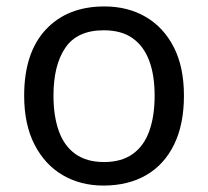

<svg xmlns="http://www.w3.org/2000/svg" viewBox="-20 -566 645 596"><path d="M551 -269Q551 -180 520.5 -117.5Q490 -55 434 -22.5Q378 10 301 10Q230 10 174.5 -22.5Q119 -55 87 -117.5Q55 -180 55 -269Q55 -402 122 -474Q189 -546 304 -546Q377 -546 432.5 -513.5Q488 -481 519.5 -419.5Q551 -358 551 -269ZM146 -269Q146 -206 162.5 -159.5Q179 -113 214 -88Q249 -63 303 -63Q357 -63 392 -88Q427 -113 443.5 -159.5Q460 -206 460 -269Q460 -333 443 -378Q426 -423 391.5 -447.5Q357 -472 302 -472Q220 -472 183 -418Q146 -364 146 -269Z"/></svg>

Font: hindi115
Style: Book
Weight: 400
Designer: Jelle Bosma - Monotype Design Team
Foundry: Monotype Imaging Inc.
Version: Version 2.003